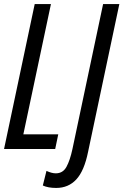

<svg xmlns="http://www.w3.org/2000/svg" viewBox="-20 -734 608 946"><path d="M252 0 267 -72H95L231 -714H151L0 0ZM414 14 568 -714H488L337 0Q325 56 307.5 88Q290 120 255 120Q235 120 209 108L191 180Q217 192 257 192Q317 192 356 150Q395 108 414 14Z"/></svg>

Font: Noto Sans Display Condensed
Style: Italic
Weight: 400
Width: 3
Designer: Monotype Design team
Foundry: Monotype Imaging Inc.
Version: 1.000